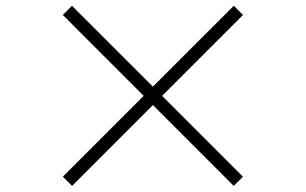

<svg xmlns="http://www.w3.org/2000/svg" viewBox="-20 -694 1040 653"><path d="M225.1 -61.8 193.8 -93.1 468.7 -368 193.6 -643.2 224.8 -674.4 500 -399.3 775.2 -674.4 806.4 -643.2 531.3 -368 806.2 -93.1 774.9 -61.8 500 -336.7Z"/></svg>

Font: Noto Serif KR ExtraLight
Style: Regular
Weight: 200
Designer: Ryoko NISHIZUKA 西塚涼子 (kana & ideographs); Frank Grießhammer (Latin, Greek & Cyrillic); Wenlong ZHANG 张文龙 (bopomofo); San
Foundry: Adobe
Version: Version 2.002-H1;hotconv 1.1.0;makeotfexe 2.6.0